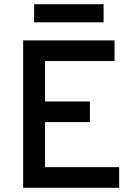

<svg xmlns="http://www.w3.org/2000/svg" viewBox="-20 -892 641 912"><path d="M142 -786V-872H472V-786ZM90 0V-700H524V-602H194V-410H407V-312H194V-98H546V0Z"/></svg>

Font: Overpass Light
Style: Bold
Weight: 600
Designer: Delve Withrington, Thomas Jockin
Foundry: Delve Fonts
Version: Version 3.000;DELV;Overpass